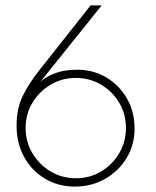

<svg xmlns="http://www.w3.org/2000/svg" viewBox="-20 -680 580 712"><path d="M266.5 -421.5Q326 -421.5 374 -393Q422 -364.5 450.5 -315.2Q479 -266 479 -204Q479 -142 449 -93.2Q419 -44.5 368.8 -16.2Q318.5 12 258.5 12Q196.5 12 147.5 -17Q98.5 -46 70 -97Q41.5 -148 41.5 -213.5Q41.5 -279 65.2 -326Q89 -373 123 -416L316 -660H357L128 -374.5Q143 -391.5 179.5 -406.5Q216 -421.5 266.5 -421.5ZM261.5 -19Q313 -19 355 -44.2Q397 -69.5 422 -111.8Q447 -154 447 -205.5Q447 -257 422 -299Q397 -341 355 -366Q313 -391 261.5 -391Q210 -391 167.8 -366Q125.5 -341 100.2 -299Q75 -257 75 -205.5Q75 -154 100.2 -111.8Q125.5 -69.5 167.8 -44.2Q210 -19 261.5 -19Z"/></svg>

Font: League Spartan Thin Thin
Style: Regular
Weight: 250
Version: Version 2.002